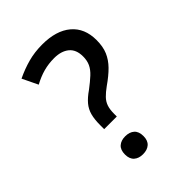

<svg xmlns="http://www.w3.org/2000/svg" viewBox="-211 -830 946 946"><g transform="rotate(-45 262.0 -357.0)"><path d="M175 -240Q175 -281 182.5 -309Q190 -337 208.5 -359Q227 -381 259 -403Q292 -428 313.5 -448Q335 -468 345 -489.5Q355 -511 355 -540Q355 -588 326 -611.5Q297 -635 248 -635Q209 -635 174 -625.5Q139 -616 102 -596L63 -677Q109 -699 155 -711.5Q201 -724 254 -724Q351 -724 405 -678.5Q459 -633 459 -550Q459 -504 445 -471.5Q431 -439 404 -411.5Q377 -384 334 -354Q309 -336 293 -319.5Q277 -303 270 -282.5Q263 -262 263 -231V-213H175ZM159 -52Q159 -84 176.5 -99.5Q194 -115 223 -115Q253 -115 270.5 -99.5Q288 -84 288 -52Q288 -21 270.5 -5.5Q253 10 223 10Q194 10 176.5 -5.5Q159 -21 159 -52Z"/></g></svg>

Font: Noto Sans Oriya Medium
Style: Regular
Weight: 500
Version: Version 2.003